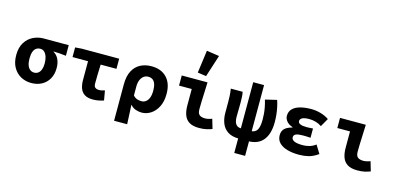

<svg xmlns="http://www.w3.org/2000/svg" viewBox="-83 -1381 4367 2109"><g transform="rotate(15 2100.0 -326.5)"><path d="M284.1 12Q219.3 12 165.4 -17.3Q111.4 -46.6 79.2 -103.3Q46.9 -159.9 46.9 -242.2Q46.9 -328.1 81.8 -384.5Q116.7 -441 172.7 -468.6Q228.8 -496.1 291.1 -496.1H576.2V-375.5Q535.7 -380.1 504.5 -382.9Q473.3 -385.6 434.3 -386.4V-382.4Q472.6 -361.5 492.9 -318.6Q513.2 -275.7 513.2 -219.2Q513.2 -147.6 484 -95.9Q454.8 -44.2 403.2 -16.1Q351.5 12 284.1 12ZM285.8 -106.6Q313.4 -106.6 332.8 -121.7Q352.3 -136.7 362.7 -165.1Q373.2 -193.5 373.2 -234Q373.2 -273.5 363.3 -306.1Q353.3 -338.7 334.1 -358.1Q314.8 -377.5 286.1 -377.5Q259.3 -377.5 239.2 -363.7Q219.1 -349.9 208.3 -320Q197.6 -290.2 197.6 -242.2Q197.6 -199.3 208.2 -168.8Q218.9 -138.4 238.9 -122.5Q259 -106.6 285.8 -106.6Z M984.7 12Q925.6 12 890.7 -10.4Q855.7 -32.9 841.1 -73.6Q826.5 -114.3 826.5 -169.5V-380.8H650.2V-490.5L724.4 -496.1H1149.8V-380.8H970.2Q967.6 -320.3 966.2 -263.1Q964.9 -206 964.9 -163.5Q964.9 -131.6 980.9 -119.1Q996.9 -106.6 1022.9 -106.6Q1038.6 -106.6 1053.6 -109.9Q1068.6 -113.1 1088.8 -119.6L1108 -9.5Q1081.7 -0.6 1050.6 5.7Q1019.5 12 984.7 12Z M1272.1 176.7V-237.2Q1272.1 -331.5 1304.1 -391.3Q1336 -451 1391.1 -479.6Q1446.2 -508.1 1515.4 -508.1Q1626.8 -508.1 1689.9 -442Q1753.1 -376 1753.1 -255.9Q1753.1 -170.8 1722.6 -110.8Q1692.1 -50.8 1643.6 -19.4Q1595.1 12 1541.1 12Q1507.7 12 1472.6 0.4Q1437.5 -11.1 1410.5 -43.3Q1412.3 -5.2 1414.1 31.6Q1415.8 68.4 1417.5 104.3Q1419.1 140.2 1420.7 176.7ZM1506.8 -108.3Q1532.9 -108.3 1554.4 -123.4Q1575.8 -138.4 1589.1 -170.7Q1602.4 -202.9 1602.4 -254.2Q1602.4 -298.8 1592.2 -328.4Q1582.1 -358 1562 -372.9Q1542 -387.8 1510.1 -387.8Q1481.4 -387.8 1459 -371Q1436.5 -354.2 1423.7 -323.5Q1410.9 -292.8 1410.9 -250.6V-148.1Q1434.4 -122.6 1458.6 -115.5Q1482.8 -108.3 1506.8 -108.3Z M2192.8 12Q2121.5 12 2080.7 -13.3Q2040 -38.6 2022.9 -84.9Q2005.8 -131.1 2005.8 -194V-380.8H1861.4V-496.1H2154.5Q2152.8 -444.9 2150.3 -387.3Q2147.7 -329.7 2146 -277.2Q2144.3 -224.6 2144.3 -188Q2144.3 -142.4 2165.6 -124.5Q2187 -106.6 2231.1 -106.6Q2246.3 -106.6 2267.7 -111.2Q2289 -115.8 2308.2 -123.7L2340 -15.6Q2315 -5.3 2279 3.4Q2242.9 12 2192.8 12ZM2121.3 -558.4 2023.2 -572.6 2058.1 -830 2201.6 -808.5Z M2649.5 12Q2568.1 12 2520 -19.7Q2471.8 -51.5 2450.8 -104.8Q2429.7 -158.1 2429.7 -220.8V-343.6Q2429.7 -373.3 2428 -414.3Q2426.3 -455.2 2419.1 -496.1H2553.9Q2559.4 -471.1 2561.1 -439.9Q2562.8 -408.6 2562.8 -373.7Q2562.8 -351.5 2562.3 -320.7Q2561.8 -289.9 2561.3 -260.1Q2560.8 -230.2 2560.8 -208.8Q2560.8 -181.3 2568.2 -157Q2575.5 -132.7 2593.4 -118Q2611.2 -103.3 2641.7 -103.3ZM2752.9 12 2753.1 -103.3Q2798.2 -103.3 2821.7 -137.5Q2845.1 -171.8 2845.1 -257.4Q2845.1 -290.4 2842.4 -324Q2839.6 -357.7 2832.5 -395.3Q2825.5 -432.8 2812.4 -476.8L2943.2 -508.1Q2956 -469.3 2964.4 -429Q2972.9 -388.7 2977 -347.1Q2981.1 -305.6 2981.1 -263.8Q2981.1 -131.6 2923.2 -59.8Q2865.2 12 2752.9 12ZM2638.9 176.8V-627.8H2762.2V176.8Z M3330.1 12Q3252.6 12 3193.9 -5.1Q3135.2 -22.3 3102.6 -56.4Q3070.1 -90.4 3070.1 -141.2Q3070.1 -174.8 3084 -197.7Q3097.9 -220.6 3123.8 -235.2Q3149.6 -249.9 3184 -258.6V-262.6Q3137.4 -277.9 3114.3 -307.2Q3091.2 -336.6 3091.2 -366.3Q3091.2 -416.3 3122.2 -447.5Q3153.1 -478.7 3207.8 -493.4Q3262.6 -508.1 3332.9 -508.1Q3385.5 -508.1 3438.8 -493.2Q3492.2 -478.3 3535.3 -449L3481.4 -354.3Q3448.7 -376 3413.1 -386.1Q3377.5 -396.2 3340.7 -396.2Q3284.8 -396.2 3260 -382.6Q3235.2 -369 3235.2 -346.2Q3235.2 -324 3260.6 -313.4Q3285.9 -302.8 3335.1 -302.8Q3351.3 -302.8 3369.4 -304.1Q3387.5 -305.5 3404.8 -306.5V-201Q3383.1 -203 3361.3 -203.7Q3339.6 -204.4 3319.4 -204.4Q3265.3 -204.4 3239.7 -193.6Q3214.1 -182.7 3214.1 -156.2Q3214.1 -129.9 3244.3 -115Q3274.5 -100.2 3344.2 -100.2Q3374.7 -100.2 3412.8 -109.6Q3450.9 -119.1 3488.2 -146.6L3545.5 -53.4Q3488.9 -13.4 3437.3 -0.7Q3385.6 12 3330.1 12Z M3992.8 12Q3921.5 12 3880.7 -13.3Q3840 -38.6 3822.9 -84.9Q3805.8 -131.1 3805.8 -194V-380.8H3661.4V-496.1H3954.5Q3952.8 -444.9 3950.3 -387.3Q3947.7 -329.7 3946 -277.2Q3944.3 -224.6 3944.3 -188Q3944.3 -142.4 3965.6 -124.5Q3987 -106.6 4031.1 -106.6Q4046.3 -106.6 4067.7 -111.2Q4089 -115.8 4108.2 -123.7L4140 -15.6Q4115 -5.3 4079 3.4Q4042.9 12 3992.8 12Z"/></g></svg>

Font: Source Code Pro ExtraLight
Style: Regular
Weight: 200
Monospace: yes
Designer: Paul D. Hunt, Teo Tuominen
Foundry: Adobe
Version: Version 1.026;hotconv 1.1.0;makeotfexe 2.6.0